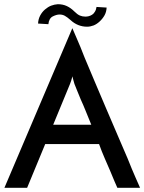

<svg xmlns="http://www.w3.org/2000/svg" viewBox="-20 -893 687 913"><path d="M315 -798Q299 -812 288 -818Q277 -824 263 -824Q249 -824 231 -815Q213 -806 210 -778L161 -781Q162 -802 171 -819Q180 -836 194 -848Q208 -860 223 -866Q239 -872 255 -873Q279 -873 298 -864Q317 -855 333 -839Q348 -824 360 -819Q372 -814 386 -814Q394 -814 402 -816Q410 -818 418 -823Q426 -828 431 -837Q437 -846 439 -860L487 -857Q486 -836 477 -820Q468 -804 454 -791Q440 -778 425 -772Q409 -766 394 -766Q372 -766 352 -774Q332 -782 315 -798ZM313 -494 233 -300H414Q400 -334 388 -364Q376 -394 364 -420Q354 -446 346 -464Q338 -483 334 -494Q334 -496 330 -508Q326 -520 324 -530Q322 -520 318 -508Q314 -496 313 -494ZM646 0H538Q533 -11 524 -32Q516 -52 504 -80Q492 -108 478 -140Q464 -172 451 -208H195L109 0H1L324 -759Q330 -745 346 -708Q362 -672 382 -620Q404 -568 430 -506Q456 -444 484 -379Q512 -315 538 -253Q564 -191 587 -139Q608 -86 624 -50Q640 -14 646 0Z"/></svg>

Font: JosefinSans
Style: SemiBold
Weight: 600
Designer: Santiago Orozco
Foundry: Typemade
Version: Version 1.0 ; ttfautohint (v1.3)